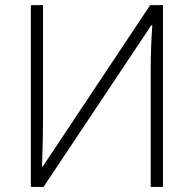

<svg xmlns="http://www.w3.org/2000/svg" viewBox="-20 -734 761 754"><path d="M101.1 0V-713.9H148.9V-247.1Q148.9 -197.3 145 -80.1H147.9L569.8 -713.9H620.1V0H571.8V-463.9Q571.8 -543 578.1 -634.8H574.2L150.9 0Z"/></svg>

Font: Open Sans Light
Style: Regular
Weight: 300
Foundry: Ascender Corporation
Version: Version 1.10